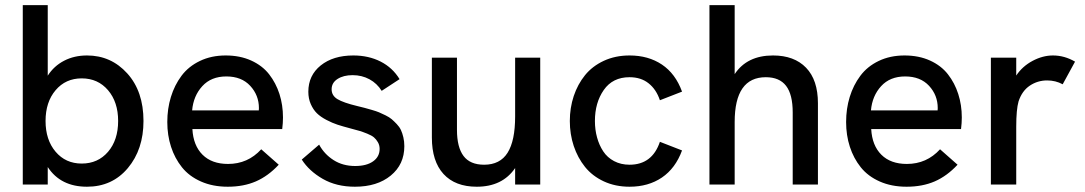

<svg xmlns="http://www.w3.org/2000/svg" viewBox="-20 -717 4215 746"><path d="M318 8.5Q215.5 8.5 165.5 -68V0H68.5V-697H165.5V-423Q189.5 -460.5 229 -481Q268.5 -501.5 318 -501.5Q411.5 -501.5 474.5 -431.8Q537.5 -362 537.5 -247Q537.5 -136.5 476.8 -64Q416 8.5 318 8.5ZM297.5 -81.5Q360.5 -81.5 399.8 -127.2Q439 -173 439 -247Q439 -320.5 399.8 -366.5Q360.5 -412.5 297.5 -412.5Q235 -412.5 196 -366.5Q157 -320.5 157 -247Q157 -173.5 196 -127.5Q235 -81.5 297.5 -81.5Z M865 8.5Q806.5 8.5 760.8 -11.8Q715 -32 687 -67Q659 -102 644.5 -146.8Q630 -191.5 630 -243Q630 -294.5 644 -340.2Q658 -386 685.2 -422.5Q712.5 -459 756.8 -480.2Q801 -501.5 857 -501.5Q912.5 -501.5 956 -481.8Q999.5 -462 1025.8 -428.2Q1052 -394.5 1065.8 -351.8Q1079.5 -309 1079.5 -260.5Q1079.5 -239 1076.5 -215.5H727.5Q731 -151.5 767 -115.8Q803 -80 866 -80Q943 -80 995 -137L1063 -77Q1022 -33 974.2 -12.2Q926.5 8.5 865 8.5ZM726.5 -288H985.5L986 -297Q986 -347 952.2 -383.5Q918.5 -420 859.5 -420Q800.5 -420 766 -382.2Q731.5 -344.5 726.5 -288Z M1359 8.5Q1287 8.5 1234 -22Q1181 -52.5 1152.5 -97L1220 -155Q1240 -118 1276 -95Q1312 -72 1360 -72Q1404 -72 1429.5 -90Q1455 -108 1455 -138.5Q1455 -153 1448.2 -164.5Q1441.5 -176 1433 -183.2Q1424.5 -190.5 1406.5 -197.8Q1388.5 -205 1376.5 -208.5Q1364.5 -212 1340 -218.5Q1311.5 -226 1291.5 -232.5Q1271.5 -239 1248.5 -251Q1225.5 -263 1211.2 -277Q1197 -291 1187.5 -312.5Q1178 -334 1178 -360.5Q1178 -424 1226.2 -462.8Q1274.5 -501.5 1353 -501.5Q1412 -501.5 1458.8 -477.8Q1505.5 -454 1532.5 -409.5L1463 -364Q1445 -393 1415.5 -409Q1386 -425 1350 -425Q1314.5 -425 1291.5 -410.2Q1268.5 -395.5 1268.5 -370Q1268.5 -345.5 1291.2 -331.8Q1314 -318 1368 -305Q1386.5 -300.5 1396.2 -298Q1406 -295.5 1424 -290.2Q1442 -285 1452.2 -280.8Q1462.5 -276.5 1477.8 -269Q1493 -261.5 1502 -253.8Q1511 -246 1521.5 -235Q1532 -224 1537.8 -211.8Q1543.5 -199.5 1547.2 -183.5Q1551 -167.5 1551 -149Q1551 -78 1498.2 -34.8Q1445.5 8.5 1359 8.5Z M1832.5 8.5Q1748.5 8.5 1703.2 -41Q1658 -90.5 1658 -182.5V-493H1755.5V-212.5Q1755.5 -145 1781 -111Q1806.5 -77 1861 -77Q1923 -77 1952.2 -123.5Q1981.5 -170 1981.5 -264.5V-493H2079V0H1981.5V-64Q1932 8.5 1832.5 8.5Z M2426 8.5Q2371 8.5 2326.2 -12.2Q2281.5 -33 2253 -68.5Q2224.5 -104 2209.2 -149.8Q2194 -195.5 2194 -247Q2194 -298 2209.2 -343.8Q2224.5 -389.5 2253 -424.8Q2281.5 -460 2326.2 -480.8Q2371 -501.5 2426 -501.5Q2499 -501.5 2551.8 -466.2Q2604.5 -431 2630 -361L2544 -327.5Q2530 -369.5 2500.2 -393.2Q2470.5 -417 2426 -417Q2360.5 -417 2326 -367.5Q2291.5 -318 2291.5 -247Q2291.5 -213 2299.8 -183Q2308 -153 2323.8 -129Q2339.5 -105 2366 -91Q2392.5 -77 2426 -77Q2514 -77 2544 -166L2630 -132.5Q2604.5 -63 2551.8 -27.2Q2499 8.5 2426 8.5Z M2736.5 0V-697H2834.5V-429Q2882.5 -501.5 2983.5 -501.5Q3066 -501.5 3112 -453.8Q3158 -406 3158 -316V0H3060V-280Q3060 -350 3034.2 -383.5Q3008.5 -417 2955.5 -417Q2834.5 -417 2834.5 -243V0Z M3502.5 8.5Q3444 8.5 3398.2 -11.8Q3352.5 -32 3324.5 -67Q3296.5 -102 3282 -146.8Q3267.5 -191.5 3267.5 -243Q3267.5 -294.5 3281.5 -340.2Q3295.5 -386 3322.8 -422.5Q3350 -459 3394.2 -480.2Q3438.5 -501.5 3494.5 -501.5Q3550 -501.5 3593.5 -481.8Q3637 -462 3663.2 -428.2Q3689.5 -394.5 3703.2 -351.8Q3717 -309 3717 -260.5Q3717 -239 3714 -215.5H3365Q3368.5 -151.5 3404.5 -115.8Q3440.5 -80 3503.5 -80Q3580.5 -80 3632.5 -137L3700.5 -77Q3659.5 -33 3611.8 -12.2Q3564 8.5 3502.5 8.5ZM3364 -288H3623L3623.5 -297Q3623.5 -347 3589.8 -383.5Q3556 -420 3497 -420Q3438 -420 3403.5 -382.2Q3369 -344.5 3364 -288Z M3830 0V-493H3928.5V-423.5Q3952.5 -459.5 3992 -480.5Q4031.5 -501.5 4071 -501.5Q4116 -501.5 4157 -477.5L4109 -389.5Q4081.5 -404.5 4048.5 -404.5Q4011.5 -404.5 3981.2 -384.2Q3951 -364 3937.5 -323Q3928.5 -291.5 3928.5 -224.5V0Z"/></svg>

Font: HK Grotesk Medium
Style: Regular
Weight: 500
Designer: Alfredo Marco Pradil
Foundry: Hanken Design Co.
Version: Version 3.001;FEAKit 1.0